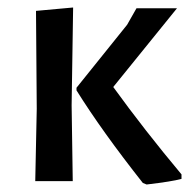

<svg xmlns="http://www.w3.org/2000/svg" viewBox="-20 -483 514 512"><path d="M74 0 78 -193 76 -454 175 -463 171 -202 174 0ZM452 -461 282 -251Q366 -135 464 -18V-6Q439 1 371 9L361 5Q252 -133 184 -242V-249L319 -417L344 -461Z"/></svg>

Font: Alegreya Sans Medium
Style: Regular
Weight: 500
Designer: Juan Pablo del Peral
Foundry: Huerta Tipografica
Version: Version 2.007